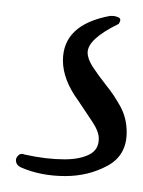

<svg xmlns="http://www.w3.org/2000/svg" viewBox="-20 -33 179 241"><path d="M62 188Q31 188 6 177Q0 174 0 168Q0 165 3 162Q6 159 11 161Q38 167 61 167Q80 167 92 161Q104 155 104 141Q104 132 96 120Q88 108 78 93Q59 67 59 43Q59 -2 118 -13H121Q125 -13 129 -11Q133 -9 129 -3Q90 16 90 33Q90 41 96.5 51Q103 61 114 75Q123 86 131 100.5Q139 115 139 133Q139 162 115 175Q91 188 62 188Z"/></svg>

Font: Hurricane
Style: Regular
Weight: 400
Designer: Robert E. Leuschke
Foundry: Robert E. Leuschke
Version: Version 1.010; ttfautohint (v1.8.3)